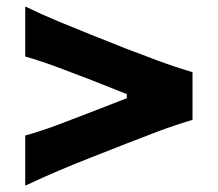

<svg xmlns="http://www.w3.org/2000/svg" viewBox="-20 -634 678 598"><path d="M58.6 -55.7V-211.9Q109.4 -226.1 161.6 -245.8Q213.9 -265.6 265.6 -285.6L375 -328.1V-340.8L265.6 -384.3Q213.9 -404.3 161.6 -423.8Q109.4 -443.4 58.6 -458V-613.8Q114.3 -586.9 167 -565.2Q219.7 -543.5 266.1 -524.9L373 -482.4Q418.9 -464.8 471.4 -445.3Q523.9 -425.8 579.6 -409.2V-260.7Q523.9 -244.1 471.4 -224.4Q418.9 -204.6 373 -186.5L266.1 -144.5Q219.7 -126.5 167 -104.2Q114.3 -82 58.6 -55.7Z"/></svg>

Font: Pinar-DS3-FD Bold
Style: Regular
Weight: 700
Designer: Amin Abedi
Version: Version 3.000